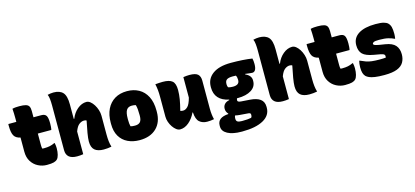

<svg xmlns="http://www.w3.org/2000/svg" viewBox="-74 -1353 4677 2164"><g transform="rotate(-15 2265.0 -271.0)"><path d="M464 -205Q471 -171 471 -144Q471 -100 462.5 -67.5Q454 -35 440 -20Q425 -4 398 3.5Q371 11 316 11Q263 11 215 -13.5Q167 -38 137.5 -85Q108 -132 108 -198V-364Q54 -375 34 -411.5Q14 -448 14 -525Q14 -531 14 -536.5Q14 -542 15 -547H108V-591Q108 -619 107 -646Q106 -673 104 -701Q123 -706 144 -707.5Q165 -709 185 -709Q235 -709 261.5 -701Q288 -693 298 -673.5Q308 -654 308 -620V-547H399Q441 -547 456.5 -522.5Q472 -498 472 -433Q472 -414 470.5 -392.5Q469 -371 465 -357H308V-223Q308 -211 309 -200.5Q310 -190 312 -181Q317 -180 322 -179.5Q327 -179 334 -179Q371 -179 400 -185Q429 -191 458 -205Z M671 6Q607 6 576 -21Q545 -48 545 -99V-624Q545 -661 541.5 -695.5Q538 -730 528 -750Q545 -754 562.5 -756.5Q580 -759 597 -759Q670 -759 706 -720.5Q742 -682 742 -582V-412H748Q773 -477 823 -518.5Q873 -560 928 -560Q951 -560 973 -542.5Q995 -525 1013 -496.5Q1031 -468 1042 -433.5Q1053 -399 1053 -365V-146Q1053 -103 1057 -68Q1061 -33 1071 0Q1049 4 1028 6.5Q1007 9 981 9Q911 9 875.5 -21.5Q840 -52 840 -122Q840 -157 850.5 -219.5Q861 -282 877 -357Q867 -364 847 -364Q819 -364 791 -343Q763 -322 742 -265V0Q706 6 671 6Z M1401 -559Q1478 -559 1538 -526Q1598 -493 1632.5 -426.5Q1667 -360 1667 -261V-247Q1667 -126 1595.5 -57Q1524 12 1399 12Q1322 12 1261.5 -17Q1201 -46 1167 -104Q1133 -162 1133 -248V-262Q1133 -354 1165.5 -420.5Q1198 -487 1258 -523Q1318 -559 1401 -559ZM1411 -387Q1369 -387 1349.5 -357Q1330 -327 1330 -257V-246Q1330 -221 1332 -201Q1334 -181 1338 -166Q1349 -163 1360.5 -161.5Q1372 -160 1390 -160Q1431 -160 1450.5 -181.5Q1470 -203 1470 -252V-263Q1470 -301 1467.5 -328.5Q1465 -356 1458 -381Q1439 -387 1411 -387Z M1818 -556Q1895 -556 1928.5 -527.5Q1962 -499 1962 -423Q1962 -371 1953 -316.5Q1944 -262 1925 -189Q1933 -185 1941.5 -184Q1950 -183 1959 -183Q1985 -183 2011 -208.5Q2037 -234 2057 -308V-547Q2076 -550 2094.5 -551.5Q2113 -553 2128 -553Q2199 -553 2226 -528.5Q2253 -504 2253 -454V-127Q2253 -90 2257 -57.5Q2261 -25 2268 0Q2249 4 2229 6Q2209 8 2188 8Q2134 8 2098.5 -22.5Q2063 -53 2058 -135H2053Q2021 -68 1972.5 -27.5Q1924 13 1871 13Q1849 13 1827 -3.5Q1805 -20 1786.5 -47Q1768 -74 1757 -106Q1746 -138 1746 -169V-401Q1746 -445 1742.5 -480Q1739 -515 1731 -551Q1752 -553 1774 -554.5Q1796 -556 1818 -556Z M2414 -81Q2414 -113 2433.5 -134.5Q2453 -156 2490 -163V-169Q2410 -185 2368.5 -231.5Q2327 -278 2327 -353V-360Q2327 -455 2402 -509.5Q2477 -564 2615 -564Q2687 -564 2750 -560Q2813 -556 2863 -548Q2870 -521 2870 -483Q2870 -393 2820 -393Q2806 -393 2786.5 -396Q2767 -399 2739 -402V-395Q2771 -382 2788.5 -360Q2806 -338 2806 -310V-302Q2806 -235 2747 -197.5Q2688 -160 2588 -160Q2583 -160 2579 -160Q2574 -149 2574 -136Q2574 -117 2614 -114L2714 -107Q2794 -102 2835 -71.5Q2876 -41 2876 18V29Q2876 119 2787.5 168Q2699 217 2544 217H2533Q2430 217 2370.5 185Q2311 153 2311 98V85Q2311 -6 2439 -14V-20Q2414 -46 2414 -81ZM2514 -306Q2527 -302 2539 -300Q2551 -298 2570 -298Q2645 -298 2645 -354V-362Q2645 -375 2642 -387.5Q2639 -400 2633 -410Q2615 -411 2596 -411Q2548 -411 2527 -396.5Q2506 -382 2506 -347V-340Q2506 -323 2514 -306ZM2564 102H2577Q2606 102 2631 100Q2656 98 2676 94Q2686 84 2686 67V57Q2686 39 2661 37L2558 29Q2532 27 2509 21Q2501 32 2501 50V61Q2501 83 2516 92.5Q2531 102 2564 102Z M3071 6Q3007 6 2976 -21Q2945 -48 2945 -99V-624Q2945 -661 2941.5 -695.5Q2938 -730 2928 -750Q2945 -754 2962.5 -756.5Q2980 -759 2997 -759Q3070 -759 3106 -720.5Q3142 -682 3142 -582V-412H3148Q3173 -477 3223 -518.5Q3273 -560 3328 -560Q3351 -560 3373 -542.5Q3395 -525 3413 -496.5Q3431 -468 3442 -433.5Q3453 -399 3453 -365V-146Q3453 -103 3457 -68Q3461 -33 3471 0Q3449 4 3428 6.5Q3407 9 3381 9Q3311 9 3275.5 -21.5Q3240 -52 3240 -122Q3240 -157 3250.5 -219.5Q3261 -282 3277 -357Q3267 -364 3247 -364Q3219 -364 3191 -343Q3163 -322 3142 -265V0Q3106 6 3071 6Z M3944 -205Q3951 -171 3951 -144Q3951 -100 3942.5 -67.5Q3934 -35 3920 -20Q3905 -4 3878 3.5Q3851 11 3796 11Q3743 11 3695 -13.5Q3647 -38 3617.5 -85Q3588 -132 3588 -198V-364Q3534 -375 3514 -411.5Q3494 -448 3494 -525Q3494 -531 3494 -536.5Q3494 -542 3495 -547H3588V-591Q3588 -619 3587 -646Q3586 -673 3584 -701Q3603 -706 3624 -707.5Q3645 -709 3665 -709Q3715 -709 3741.5 -701Q3768 -693 3778 -673.5Q3788 -654 3788 -620V-547H3879Q3921 -547 3936.5 -522.5Q3952 -498 3952 -433Q3952 -414 3950.5 -392.5Q3949 -371 3945 -357H3788V-223Q3788 -211 3789 -200.5Q3790 -190 3792 -181Q3797 -180 3802 -179.5Q3807 -179 3814 -179Q3851 -179 3880 -185Q3909 -191 3938 -205Z M4249 -166Q4290 -166 4318 -169Q4323 -190 4314.5 -202Q4306 -214 4269 -221L4196 -234Q4104 -250 4068 -285.5Q4032 -321 4032 -389Q4032 -474 4103 -519Q4174 -564 4301 -564Q4365 -564 4397.5 -555Q4430 -546 4445 -531Q4465 -511 4472.5 -482Q4480 -453 4480 -402Q4480 -389 4478.5 -375.5Q4477 -362 4475 -348H4469Q4442 -362 4402 -372Q4362 -382 4295 -382Q4249 -382 4233.5 -374.5Q4218 -367 4218 -356Q4218 -346 4231 -340Q4244 -334 4282 -327L4351 -316Q4433 -303 4467.5 -263.5Q4502 -224 4502 -159Q4502 -106 4479 -66Q4456 -26 4402 -4.5Q4348 17 4253 17Q4185 17 4143 10.5Q4101 4 4078 -6.5Q4055 -17 4042 -29Q4026 -45 4018 -70.5Q4010 -96 4010 -138Q4010 -161 4012.5 -178Q4015 -195 4019 -212H4025Q4060 -196 4089 -185.5Q4118 -175 4155 -170.5Q4192 -166 4249 -166Z"/></g></svg>

Font: Recursive Sn Csl St Blk
Style: Regular
Weight: 900
Version: Version 1.079;hotconv 1.0.112;makeotfexe 2.5.65598; ttfautoh